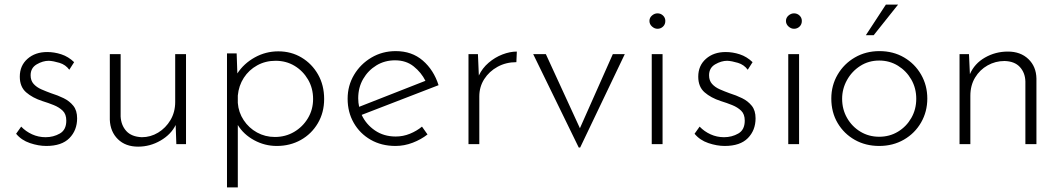

<svg xmlns="http://www.w3.org/2000/svg" viewBox="-20 -626 4611 834"><path d="M181 8Q147 8 110 -4.5Q73 -17 50 -45L72 -76Q92 -55 119.5 -42.5Q147 -30 178 -30Q212 -30 240 -46Q268 -62 268 -102Q268 -130 252.5 -145Q237 -160 213.5 -169.5Q190 -179 164 -187Q121 -201 93.5 -225Q66 -249 66 -293Q66 -341 99.5 -370.5Q133 -400 185 -400Q216 -400 246.5 -390Q277 -380 302 -356L281 -323Q265 -345 238.5 -353Q212 -361 192 -362Q166 -362 139.5 -346.5Q113 -331 113 -299Q113 -276 126 -261.5Q139 -247 159.5 -238Q180 -229 202 -221Q231 -212 256.5 -199.5Q282 -187 298.5 -166.5Q315 -146 315 -112Q315 -60 281.5 -26Q248 8 181 8Z M580 11Q525 11 492 -21.5Q459 -54 457 -106V-391H504V-120Q506 -82 528.5 -57Q551 -32 596 -30Q634 -30 667 -50Q700 -70 720.5 -104.5Q741 -139 741 -183V-391H788V0H746L743 -83Q723 -42 677.5 -15.5Q632 11 580 11Z M1182 8Q1130 8 1084 -17Q1038 -42 1013 -83V188H966V-394H1008L1011 -307Q1039 -350 1086.5 -376.5Q1134 -403 1189 -403Q1245 -403 1290 -376Q1335 -349 1361.5 -302.5Q1388 -256 1388 -196Q1388 -137 1360.5 -90.5Q1333 -44 1286.5 -18Q1240 8 1182 8ZM1174 -31Q1220 -31 1257.5 -53Q1295 -75 1317.5 -112.5Q1340 -150 1340 -196Q1340 -243 1318 -280.5Q1296 -318 1259.5 -340Q1223 -362 1177 -362Q1133 -362 1097 -342Q1061 -322 1039 -288Q1017 -254 1013 -211V-179Q1016 -138 1038.5 -104Q1061 -70 1096.5 -50.5Q1132 -31 1174 -31Z M1698 8Q1637 8 1590 -19Q1543 -46 1516.5 -92.5Q1490 -139 1490 -197Q1490 -254 1518 -301Q1546 -348 1593.5 -376Q1641 -404 1699 -404Q1769 -404 1816.5 -363Q1864 -322 1885 -256L1551 -127Q1570 -86 1608.5 -59.5Q1647 -33 1699 -33Q1731 -33 1760.5 -45Q1790 -57 1813 -76L1837 -42Q1809 -20 1772.5 -6Q1736 8 1698 8ZM1536 -199Q1536 -180 1540 -162L1828 -275Q1810 -311 1777 -337.5Q1744 -364 1696 -364Q1651 -364 1615 -342Q1579 -320 1557.5 -283Q1536 -246 1536 -199Z M2056 -391 2060 -298Q2075 -330 2102.5 -353.5Q2130 -377 2162.5 -389.5Q2195 -402 2225 -402L2223 -356Q2178 -356 2141.5 -336Q2105 -316 2083.5 -282.5Q2062 -249 2062 -207V0H2015V-391Z M2494 15 2296 -391H2351L2499 -69L2642 -391H2694L2500 15Z M2811 -391H2858V0H2811ZM2801 -535Q2801 -549 2812 -558.5Q2823 -568 2836 -568Q2850 -568 2860 -558.5Q2870 -549 2870 -535Q2870 -520 2860 -510.5Q2850 -501 2836 -501Q2823 -501 2812 -511Q2801 -521 2801 -535Z M3128 8Q3094 8 3057 -4.5Q3020 -17 2997 -45L3019 -76Q3039 -55 3066.5 -42.5Q3094 -30 3125 -30Q3159 -30 3187 -46Q3215 -62 3215 -102Q3215 -130 3199.5 -145Q3184 -160 3160.5 -169.5Q3137 -179 3111 -187Q3068 -201 3040.5 -225Q3013 -249 3013 -293Q3013 -341 3046.5 -370.5Q3080 -400 3132 -400Q3163 -400 3193.5 -390Q3224 -380 3249 -356L3228 -323Q3212 -345 3185.5 -353Q3159 -361 3139 -362Q3113 -362 3086.5 -346.5Q3060 -331 3060 -299Q3060 -276 3073 -261.5Q3086 -247 3106.5 -238Q3127 -229 3149 -221Q3178 -212 3203.5 -199.5Q3229 -187 3245.5 -166.5Q3262 -146 3262 -112Q3262 -60 3228.5 -26Q3195 8 3128 8Z M3404 -391H3451V0H3404ZM3394 -535Q3394 -549 3405 -558.5Q3416 -568 3429 -568Q3443 -568 3453 -558.5Q3463 -549 3463 -535Q3463 -520 3453 -510.5Q3443 -501 3429 -501Q3416 -501 3405 -511Q3394 -521 3394 -535Z M3591 -198Q3591 -255 3618.5 -302Q3646 -349 3693.5 -376.5Q3741 -404 3800 -404Q3860 -404 3907 -376.5Q3954 -349 3981 -302Q4008 -255 4008 -198Q4008 -141 3981 -94Q3954 -47 3906.5 -19.5Q3859 8 3799 8Q3740 8 3693 -18.5Q3646 -45 3618.5 -91.5Q3591 -138 3591 -198ZM3638 -197Q3638 -151 3659.5 -113.5Q3681 -76 3717.5 -54Q3754 -32 3799 -32Q3844 -32 3880.5 -54Q3917 -76 3938.5 -113.5Q3960 -151 3960 -197Q3960 -243 3938.5 -280.5Q3917 -318 3880.5 -340.5Q3844 -363 3799 -363Q3753 -363 3716.5 -339.5Q3680 -316 3659 -278Q3638 -240 3638 -197ZM3881 -606 3775 -473H3741L3828 -606Z M4189 -391 4193 -304Q4213 -350 4258.5 -376Q4304 -402 4358 -402Q4413 -402 4447 -369.5Q4481 -337 4482 -285V0H4434V-272Q4433 -310 4410 -335Q4387 -360 4343 -361Q4304 -361 4270 -342Q4236 -323 4215.5 -289Q4195 -255 4195 -210V0H4148V-391Z"/></svg>

Font: Synthetic Light
Style: Regular
Weight: 300
Designer: Santiago Orozco
Foundry: Typemade
Version: Version 2.000; ttfautohint (v1.8.4.7-5d5b)